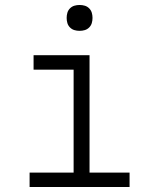

<svg xmlns="http://www.w3.org/2000/svg" viewBox="-20 -752 640 772"><path d="M99 0V-58H276V-472H115V-530H340V-58H501V0ZM300 -628Q289 -628 279 -631Q269 -634 261.5 -641.5Q254 -649 251 -659Q248 -669 248 -680Q248 -691 251 -701Q254 -711 261.5 -718.5Q269 -726 279 -729Q289 -732 300 -732Q311 -732 321 -729Q331 -726 338.5 -718.5Q346 -711 349 -701Q352 -691 352 -680Q352 -669 349 -659Q346 -649 338.5 -641.5Q331 -634 321 -631Q311 -628 300 -628Z"/></svg>

Font: Iosevka Slab Light Extended
Style: Regular
Weight: 300
Width: 7
Monospace: yes
Designer: Belleve Invis
Foundry: Belleve Invis
Version: Version 11.1.0; ttfautohint (v1.8.3)